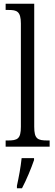

<svg xmlns="http://www.w3.org/2000/svg" viewBox="-20 -780 294 1021"><path d="M10 0H244V-33H233C180 -33 162 -41 162 -106V-760H10V-727H26C69 -727 91 -720 91 -655V-106C91 -41 73 -33 21 -33H10ZM70 208V221H97C119 180 147 113 161 71V61H95C90 110 80 162 70 208Z"/></svg>

Font: Noto Serif Armenian Condensed Light
Style: Regular
Weight: 300
Width: 3
Designer: Monotype Design Team
Foundry: Monotype Imaging Inc.
Version: Version 2.008